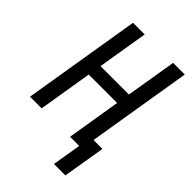

<svg xmlns="http://www.w3.org/2000/svg" viewBox="-264 -841 1128 1128"><g transform="rotate(45 300.0 -277.5)"><path d="M503 180H408L438 0H362L417 -336H181L126 0H29L150 -735H247L195 -420H431L483 -735H580L473 -84H547Z"/></g></svg>

Font: Iosevka Custom Medium Oblique
Style: Regular
Weight: 500
Italic angle: -9°
Designer: Belleve Invis
Foundry: Belleve Invis
Version: Version 27.0.1